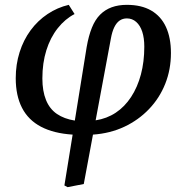

<svg xmlns="http://www.w3.org/2000/svg" viewBox="-20 -543 770 793"><path d="M259 230 246 223 280 13Q202 8 149.5 -19.5Q97 -47 71 -97.5Q45 -148 45 -220Q45 -277 61 -327.5Q77 -378 106.5 -418Q136 -458 176.5 -485Q217 -512 264 -523L288 -485Q249 -465 218.5 -426.5Q188 -388 171.5 -335.5Q155 -283 155 -219Q155 -167 170 -130Q185 -93 215 -72.5Q245 -52 289 -45L338 -349Q346 -395 359.5 -428.5Q373 -462 393.5 -482.5Q414 -503 441.5 -513Q469 -523 504 -523Q564 -523 604.5 -499.5Q645 -476 665.5 -431.5Q686 -387 686 -324Q686 -256 662.5 -197Q639 -138 595.5 -92.5Q552 -47 493.5 -19.5Q435 8 364 13L326 217ZM375 -46Q421 -53 458 -77.5Q495 -102 521.5 -142.5Q548 -183 562 -235.5Q576 -288 576 -350Q576 -386 567.5 -412Q559 -438 542.5 -452.5Q526 -467 504 -467Q487 -467 474 -458Q461 -449 452 -430.5Q443 -412 438 -384Z"/></svg>

Font: Literata Medium
Style: Italic
Weight: 500
Italic angle: -2°
Designer: Latin by Veronika Burian and Jose Scaglione. Greek by Irene Vlachou. Cyrillic by Vera Evstafieva
Foundry: TypeTogether
Version: Version 3.103;gftools[0.9.29]